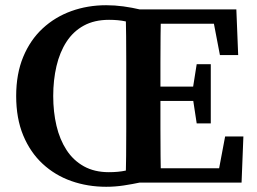

<svg xmlns="http://www.w3.org/2000/svg" viewBox="-20 -700 986 736"><path d="M184 -332Q184 -271 196.5 -218Q209 -165 235 -125Q261 -85 301.5 -62.5Q342 -40 397 -40Q434 -40 461.5 -46Q489 -52 520 -67V-1Q487 6 454 11Q421 16 387 16Q316 16 253.5 -6Q191 -28 143.5 -72Q96 -116 69 -181Q42 -246 42 -332Q42 -417 69 -482Q96 -547 143.5 -591Q191 -635 253.5 -657.5Q316 -680 387 -680Q420 -680 453 -675.5Q486 -671 520 -663V-597Q489 -612 461.5 -618Q434 -624 398 -624Q342 -624 301.5 -602Q261 -580 235 -540Q209 -500 196.5 -446.5Q184 -393 184 -332ZM461 0Q463 -51 463.5 -102Q464 -153 464 -205.5Q464 -258 464 -311V-355Q464 -407 464 -458.5Q464 -510 463.5 -561.5Q463 -613 461 -664H597Q596 -614 595.5 -562.5Q595 -511 595 -459.5Q595 -408 595 -355V-318Q595 -262 595 -208.5Q595 -155 595.5 -103.5Q596 -52 597 0ZM734 -227 718 -332V-353L734 -454H788V-227ZM530 -313V-368H753V-313ZM823 -489 800 -609H531V-664H886L893 -489ZM843 -177H913L906 0H531V-55H820Z"/></svg>

Font: Source Serif 4 18pt SemiBold
Style: Regular
Weight: 600
Designer: Frank Grießhammer
Foundry: Adobe Systems Incorporated
Version: Version 4.004;hotconv 1.0.116;makeotfexe 2.5.65601